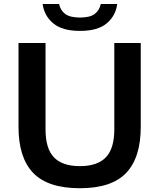

<svg xmlns="http://www.w3.org/2000/svg" viewBox="-20 -962 822 991"><path d="M392.5 9.5Q227 9.5 151.2 -69.5Q75.5 -148.5 75.5 -307.5V-740H215V-294.5Q215 -195 258.5 -149.8Q302 -104.5 392.5 -104.5Q482.5 -104.5 526.2 -149.8Q570 -195 570 -294.5V-740H706.5V-307.5Q706.5 -148.5 631.2 -69.5Q556 9.5 392.5 9.5ZM393 -802.5Q301 -802.5 254.5 -841.8Q208 -881 200 -941.5H285Q291.5 -909 316.2 -890.2Q341 -871.5 393 -871.5Q445 -871.5 469.2 -890.2Q493.5 -909 500 -941.5H585Q577.5 -881 531.2 -841.8Q485 -802.5 393 -802.5Z"/></svg>

Font: Encode Sans SmExp SmBold
Style: Regular
Weight: 600
Width: 6
Designer: Multiple Designers
Foundry: Impallari Type
Version: Version 3.002; ttfautohint (v1.8.3) -l 8 -r 50 -G 200 -x 14 